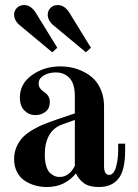

<svg xmlns="http://www.w3.org/2000/svg" viewBox="-20 -732 548 764"><path d="M277.8 -254.9 225.1 -235.8Q192.4 -223.6 175.3 -193.1Q158.2 -162.6 158.2 -117.2Q158.2 -89.8 164.1 -70.8Q169.9 -51.8 179.7 -43.2Q189.5 -34.7 198.2 -31.2Q207 -27.8 216.8 -27.8Q255.4 -27.8 277.8 -71.8ZM478 -160.2V-134.8Q478 -61 456.1 -27.8Q430.2 12.2 373 12.2Q335.9 12.2 315.2 -2.2Q294.4 -16.6 282.2 -42Q237.8 12.2 167 12.2Q142.6 12.2 120.4 6.1Q98.1 0 78.9 -12.5Q59.6 -24.9 47.9 -47.4Q36.1 -69.8 36.1 -99.1Q36.1 -126 46.4 -148.7Q56.6 -171.4 71.8 -186.8Q86.9 -202.1 111.1 -216.1Q135.3 -230 155.5 -238Q175.8 -246.1 204.1 -255.9L277.8 -280.8V-349.1Q277.8 -398.9 256.6 -421.4Q235.4 -443.8 202.1 -443.8Q174.8 -443.8 154.3 -431.9Q133.8 -419.9 133.8 -399.9Q133.8 -389.6 138.4 -382.3Q143.1 -375 149.7 -370.4Q156.2 -365.7 162.6 -360.6Q168.9 -355.5 173.6 -346.9Q178.2 -338.4 178.2 -326.2Q178.2 -300.3 160.9 -287.1Q143.6 -273.9 121.1 -273.9Q95.7 -273.9 77.4 -292Q59.1 -310.1 59.1 -344.2Q59.1 -398.9 107.4 -433.3Q155.8 -467.8 220.2 -467.8Q243.7 -467.8 266.6 -462.9Q289.6 -458 313 -446.3Q336.4 -434.6 354 -417Q371.6 -399.4 382.8 -371.6Q394 -343.8 394 -309.1V-71.8Q394 -36.1 414.1 -36.1Q432.1 -36.1 441.2 -65.9Q450.2 -95.7 450.2 -134.8V-160.2ZM36.1 -673.8Q36.1 -689.5 47.4 -700.7Q58.6 -711.9 76.2 -711.9Q103.5 -711.9 123 -680.2L208 -542L188 -523.9L63 -627.9Q36.1 -648.4 36.1 -673.8ZM169.9 -673.8Q169.9 -689.5 181.2 -700.7Q192.4 -711.9 210 -711.9Q237.3 -711.9 256.8 -680.2L341.8 -542L321.8 -523.9L196.8 -627.9Q169.9 -648.4 169.9 -673.8Z"/></svg>

Font: Flanker Steampunk
Style: Bold
Weight: 700
Designer: Alexey Kryukov, Leonardo Di Lena
Foundry: Alexey Kryukov, Leonardo Di Lena
Version: 1.210